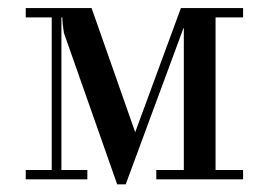

<svg xmlns="http://www.w3.org/2000/svg" viewBox="-20 -452 674 484"><path d="M44.9 0V-23.4H110.4V-408.2H44.9V-431.6H210.9L320.8 -118.7L436 -431.6H592.8V-408.2H523.4V-23.4H592.8V0H374V-23.4H443.4V-380.9H442.4L296.9 12.7H275.4L141.1 -369.1Q137.2 -392.6 137.2 -408.2H134.8V-23.4H200.2V0Z"/></svg>

Font: Theano Didot
Style: Regular
Weight: 400
Designer: Alexey Kryukov
Version: Version 2.0